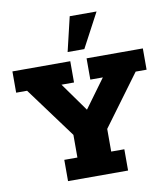

<svg xmlns="http://www.w3.org/2000/svg" viewBox="-88 -877 832 951"><g transform="rotate(-10 328.0 -401.5)"><path d="M177 0V-107H243V-221L55 -476H0V-583H291V-476H228L353 -301H308L436 -476H373V-583H656V-476H601L413 -221V-107H479V0ZM286 -630 327 -803H462L370 -630Z"/></g></svg>

Font: Rokkitt ExtraBold
Style: Regular
Weight: 800
Version: Version 3.103